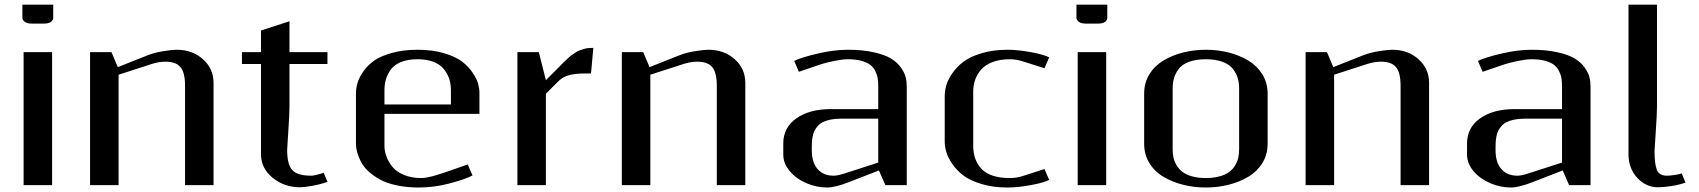

<svg xmlns="http://www.w3.org/2000/svg" viewBox="-20 -812 7453 842"><path d="M78.1 -791.5H213.4V-734.4Q213.4 -723.6 203.4 -716.1Q193.4 -708.5 171.9 -708.5H119.6Q98.6 -708.5 88.4 -716.6Q78.1 -724.6 78.1 -734.4ZM83.5 0V-583.5H208.5V0Z M375 0V-583.5H468.8L496.6 -517.6L627.9 -569.8Q657.7 -581.5 696.3 -587.6Q734.9 -593.8 754.9 -593.8Q823.7 -593.8 870.1 -552.2Q916.5 -510.7 916.5 -448.7V0H791.5V-436.5Q791.5 -493.7 771.5 -517.6Q751.5 -541.5 706.1 -541.5Q676.8 -541.5 647.9 -532.2L500 -484.4V0Z M1124.5 -531.2H1041V-583.5H1124.5V-678.2L1249.5 -718.8V-583.5H1416V-531.2H1249.5V-343.8Q1249.5 -312.5 1244.4 -237.1Q1239.3 -161.6 1239.3 -155.3Q1239.3 -89.8 1262 -65.7Q1284.7 -41.5 1345.2 -41.5Q1360.4 -41.5 1399.4 -54.2L1416 -14.6Q1385.3 -3.4 1349.6 2.9Q1314 9.3 1296.4 9.3Q1226.6 9.3 1175.5 -32.5Q1124.5 -74.2 1124.5 -135.3Z M1827.1 -31.2Q1837.4 -31.2 1849.6 -33.2Q1861.8 -35.2 1875.2 -38.8Q1888.7 -42.5 1897.9 -45.2Q1907.2 -47.9 1919.7 -52.2Q1932.1 -56.6 1934.6 -57.1L2031.2 -90.8L2052.2 -42.5Q2017.6 -24.9 1950.4 -7.3Q1883.3 10.3 1816.9 10.3Q1763.2 10.3 1719 0.7Q1674.8 -8.8 1645.8 -25.1Q1616.7 -41.5 1595.5 -61Q1574.2 -80.6 1562.7 -103Q1551.3 -125.5 1546.1 -144.5Q1541 -163.6 1541 -181.2V-401.9Q1541 -423.8 1547.4 -446.8Q1553.7 -469.7 1572.3 -497.1Q1590.8 -524.4 1619.6 -545.2Q1648.4 -565.9 1698.2 -579.8Q1748 -593.8 1811.5 -593.8Q1877 -593.8 1927.7 -578.6Q1978.5 -563.5 2006.6 -541.7Q2034.7 -520 2053 -492.7Q2071.3 -465.3 2076.9 -444.3Q2082.5 -423.3 2082.5 -406.2V-312.5H1666V-172.9Q1666 -148.9 1674.8 -125.2Q1683.6 -101.6 1701.4 -79.8Q1719.2 -58.1 1752 -44.7Q1784.7 -31.2 1827.1 -31.2ZM1666 -354H1957.5V-416.5Q1957.5 -444.3 1949.5 -467.8Q1941.4 -491.2 1925 -510.7Q1908.7 -530.3 1879.6 -541.3Q1850.6 -552.2 1811.5 -552.2Q1768.6 -552.2 1738.3 -539.8Q1708 -527.3 1693.1 -506.1Q1678.2 -484.9 1672.1 -463.1Q1666 -441.4 1666 -416.5Z M2571.8 -489.7H2542.5Q2505.4 -489.7 2477.3 -482.9Q2449.2 -476.1 2428.2 -455.1L2374 -400.9V0H2249V-583.5H2342.8L2374 -460.4L2421.9 -508.3Q2425.3 -511.7 2439.2 -525.9Q2453.1 -540 2456.5 -543.2Q2460 -546.4 2471.7 -557.4Q2483.4 -568.4 2488 -571Q2492.7 -573.7 2503.2 -581.1Q2513.7 -588.4 2520.5 -590.6Q2527.3 -592.8 2538.1 -596.4Q2548.8 -600.1 2559.3 -601.1Q2569.8 -602.1 2582 -602.1Z M2707 0V-583.5H2800.8L2828.6 -517.6L2960 -569.8Q2989.7 -581.5 3028.3 -587.6Q3066.9 -593.8 3086.9 -593.8Q3155.8 -593.8 3202.1 -552.2Q3248.5 -510.7 3248.5 -448.7V0H3123.5V-436.5Q3123.5 -493.7 3103.5 -517.6Q3083.5 -541.5 3038.1 -541.5Q3008.8 -541.5 2980 -532.2L2832 -484.4V0Z M3698.2 -552.2Q3674.8 -552.2 3638.2 -544.7Q3601.6 -537.1 3580.6 -530.3L3483.4 -497.1L3462.9 -544.9Q3493.7 -560.1 3565.2 -576.9Q3636.7 -593.8 3698.2 -593.8Q3762.2 -593.8 3810.5 -583Q3858.9 -572.3 3886 -556.2Q3913.1 -540 3929.7 -517.3Q3946.3 -494.6 3951.4 -474.9Q3956.5 -455.1 3956.5 -433.1V0H3862.8L3834.5 -64.5L3703.6 -13.7Q3642.6 10.3 3607.4 10.3Q3561.5 10.3 3517.3 -8.3Q3473.1 -26.9 3444.1 -60.8Q3415 -94.7 3415 -134.3V-183.1Q3415 -252.4 3472.4 -293Q3529.8 -333.5 3623 -333.5H3831.5V-431.2Q3831.5 -451.7 3829.3 -467Q3827.1 -482.4 3819.1 -499.3Q3811 -516.1 3797.1 -527.1Q3783.2 -538.1 3758.1 -545.2Q3732.9 -552.2 3698.2 -552.2ZM3831.5 -291.5H3665Q3640.1 -291.5 3620.4 -287.1Q3600.6 -282.7 3587.6 -276.1Q3574.7 -269.5 3565.4 -258.5Q3556.2 -247.6 3551.3 -237.5Q3546.4 -227.5 3543.7 -212.4Q3541 -197.3 3540.5 -186.8Q3540 -176.3 3540 -160.6V-154.3Q3540 -99.1 3565.7 -70.3Q3591.3 -41.5 3635.7 -41.5Q3653.3 -41.5 3683.6 -51.3L3831.5 -99.1Z M4123 -391.6Q4123 -413.6 4129.9 -437.7Q4136.7 -461.9 4156.2 -490.5Q4175.8 -519 4205.1 -541.3Q4234.4 -563.5 4284.9 -578.6Q4335.4 -593.8 4398.9 -593.8Q4442.4 -593.8 4499.3 -583.5Q4556.2 -573.2 4581.1 -560.5L4560.5 -512.7L4466.8 -542.5Q4436.5 -552.2 4409.2 -552.2Q4366.2 -552.2 4334 -540.3Q4301.8 -528.3 4283.4 -507.6Q4265.1 -486.8 4256.6 -462.4Q4248 -438 4248 -410.6V-172.9Q4248 -107.9 4286.1 -69.6Q4324.2 -31.2 4409.2 -31.2Q4438 -31.2 4466.8 -40.5L4560.5 -70.8L4581.1 -22.9Q4556.2 -10.3 4499.3 0Q4442.4 10.3 4398.9 10.3Q4335.4 10.3 4284.9 -4.9Q4234.4 -20 4205.1 -42.2Q4175.8 -64.5 4156.2 -93Q4136.7 -121.6 4129.9 -145.8Q4123 -169.9 4123 -191.9Z M4700.7 -791.5H4835.9V-734.4Q4835.9 -723.6 4825.9 -716.1Q4815.9 -708.5 4794.4 -708.5H4742.2Q4721.2 -708.5 4710.9 -716.6Q4700.7 -724.6 4700.7 -734.4ZM4706.1 0V-583.5H4831.1V0Z M5122.6 -158.2Q5122.6 -138.7 5126 -121.8Q5129.4 -105 5139.4 -87.9Q5149.4 -70.8 5165 -58.6Q5180.7 -46.4 5207 -38.8Q5233.4 -31.2 5268.1 -31.2Q5302.7 -31.2 5329.3 -38.8Q5356 -46.4 5371.6 -58.6Q5387.2 -70.8 5397.2 -87.9Q5407.2 -105 5410.6 -121.8Q5414.1 -138.7 5414.1 -158.2V-424.8Q5414.1 -449.7 5407.7 -470.5Q5401.4 -491.2 5386.2 -510.5Q5371.1 -529.8 5341.1 -541Q5311 -552.2 5268.1 -552.2Q5225.1 -552.2 5194.8 -541Q5164.6 -529.8 5149.7 -510.3Q5134.8 -490.7 5128.7 -470.2Q5122.6 -449.7 5122.6 -424.8ZM4997.6 -181.2V-401.9Q4997.6 -448.7 5020.5 -486.1Q5043.5 -523.4 5082.3 -546.6Q5121.1 -569.8 5168.7 -581.8Q5216.3 -593.8 5268.1 -593.8Q5319.8 -593.8 5367.7 -581.8Q5415.5 -569.8 5454.1 -546.6Q5492.7 -523.4 5515.9 -486.1Q5539.1 -448.7 5539.1 -401.9V-181.2Q5539.1 -134.3 5515.9 -96.9Q5492.7 -59.6 5454.1 -36.6Q5415.5 -13.7 5367.7 -1.7Q5319.8 10.3 5268.1 10.3Q5216.3 10.3 5168.7 -1.7Q5121.1 -13.7 5082.3 -36.6Q5043.5 -59.6 5020.5 -96.9Q4997.6 -134.3 4997.6 -181.2Z M5705.6 0V-583.5H5799.3L5827.1 -517.6L5958.5 -569.8Q5988.3 -581.5 6026.9 -587.6Q6065.4 -593.8 6085.4 -593.8Q6154.3 -593.8 6200.7 -552.2Q6247.1 -510.7 6247.1 -448.7V0H6122.1V-436.5Q6122.1 -493.7 6102.1 -517.6Q6082 -541.5 6036.6 -541.5Q6007.3 -541.5 5978.5 -532.2L5830.6 -484.4V0Z M6696.8 -552.2Q6673.3 -552.2 6636.7 -544.7Q6600.1 -537.1 6579.1 -530.3L6481.9 -497.1L6461.4 -544.9Q6492.2 -560.1 6563.7 -576.9Q6635.3 -593.8 6696.8 -593.8Q6760.7 -593.8 6809.1 -583Q6857.4 -572.3 6884.5 -556.2Q6911.6 -540 6928.2 -517.3Q6944.8 -494.6 6950 -474.9Q6955.1 -455.1 6955.1 -433.1V0H6861.3L6833 -64.5L6702.1 -13.7Q6641.1 10.3 6606 10.3Q6560.1 10.3 6515.9 -8.3Q6471.7 -26.9 6442.6 -60.8Q6413.6 -94.7 6413.6 -134.3V-183.1Q6413.6 -252.4 6470.9 -293Q6528.3 -333.5 6621.6 -333.5H6830.1V-431.2Q6830.1 -451.7 6827.9 -467Q6825.7 -482.4 6817.6 -499.3Q6809.6 -516.1 6795.7 -527.1Q6781.7 -538.1 6756.6 -545.2Q6731.4 -552.2 6696.8 -552.2ZM6830.1 -291.5H6663.6Q6638.7 -291.5 6618.9 -287.1Q6599.1 -282.7 6586.2 -276.1Q6573.2 -269.5 6564 -258.5Q6554.7 -247.6 6549.8 -237.5Q6544.9 -227.5 6542.2 -212.4Q6539.6 -197.3 6539.1 -186.8Q6538.6 -176.3 6538.6 -160.6V-154.3Q6538.6 -99.1 6564.2 -70.3Q6589.8 -41.5 6634.3 -41.5Q6651.9 -41.5 6682.1 -51.3L6830.1 -99.1Z M7121.6 -791.5H7246.6V-343.8Q7246.6 -312.5 7241.2 -234.4Q7235.8 -156.2 7235.8 -149.9Q7235.8 -92.8 7246.1 -67.1Q7256.3 -41.5 7290 -41.5Q7301.3 -41.5 7322.3 -44.4Q7343.3 -47.4 7355 -51.3L7371.6 -11.2Q7341.3 -0.5 7306.9 4.4Q7272.5 9.3 7251.5 9.3Q7197.8 9.3 7159.7 -32.5Q7121.6 -74.2 7121.6 -135.3Z"/></svg>

Font: Resagnicto
Style: Bold
Weight: 700
Version: Version 0.9991